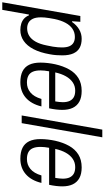

<svg xmlns="http://www.w3.org/2000/svg" viewBox="360 -1136 937 1722"><g transform="rotate(90 829.0 -274.5)"><path d="M-12 174 111 -526H163L158 -452H165Q193 -493 231.5 -515.5Q270 -538 315 -538Q363 -538 396 -520Q429 -502 446.5 -463.5Q464 -425 464 -364Q464 -339 462 -310.5Q460 -282 454 -251Q439 -165 408.5 -106.5Q378 -48 334.5 -18Q291 12 236 12Q206 12 180 4Q154 -4 135 -21Q116 -38 105 -65H98L56 174ZM221 -49Q260 -49 290 -68Q320 -87 341.5 -125.5Q363 -164 375 -224Q382 -255 386 -280Q390 -305 391.5 -325Q393 -345 393 -361Q393 -403 382 -428Q371 -453 350 -465Q329 -477 299 -477Q258 -477 226 -455.5Q194 -434 172 -393Q150 -352 138 -294Q133 -267 129.5 -245.5Q126 -224 124.5 -206.5Q123 -189 123 -173Q123 -125 137 -98Q151 -71 173 -60Q195 -49 221 -49Z M705 12Q646 12 607 -7.5Q568 -27 548.5 -67Q529 -107 529 -168Q529 -201 533 -235Q537 -269 544 -301Q560 -372 590 -425.5Q620 -479 667.5 -508.5Q715 -538 783 -538Q841 -538 878.5 -517.5Q916 -497 934.5 -458.5Q953 -420 953 -364Q953 -338 949.5 -308.5Q946 -279 939 -246H607Q603 -225 601 -205.5Q599 -186 599 -169Q599 -126 611 -99Q623 -72 647.5 -59.5Q672 -47 708 -47Q733 -47 755 -54.5Q777 -62 796.5 -78Q816 -94 830.5 -118.5Q845 -143 855 -177H922Q911 -131 891 -95.5Q871 -60 843 -36Q815 -12 780.5 0Q746 12 705 12ZM617 -301H877Q880 -320 882 -337Q884 -354 884 -369Q884 -406 872.5 -430.5Q861 -455 838.5 -467.5Q816 -480 780 -480Q739 -480 706.5 -458Q674 -436 651.5 -396Q629 -356 617 -301Z M1003 0 1130 -723H1199L1072 0Z M1391 12Q1332 12 1293 -7.5Q1254 -27 1234.5 -67Q1215 -107 1215 -168Q1215 -201 1219 -235Q1223 -269 1230 -301Q1246 -372 1276 -425.5Q1306 -479 1353.5 -508.5Q1401 -538 1469 -538Q1527 -538 1564.5 -517.5Q1602 -497 1620.5 -458.5Q1639 -420 1639 -364Q1639 -338 1635.5 -308.5Q1632 -279 1625 -246H1293Q1289 -225 1287 -205.5Q1285 -186 1285 -169Q1285 -126 1297 -99Q1309 -72 1333.5 -59.5Q1358 -47 1394 -47Q1419 -47 1441 -54.5Q1463 -62 1482.5 -78Q1502 -94 1516.5 -118.5Q1531 -143 1541 -177H1608Q1597 -131 1577 -95.5Q1557 -60 1529 -36Q1501 -12 1466.5 0Q1432 12 1391 12ZM1303 -301H1563Q1566 -320 1568 -337Q1570 -354 1570 -369Q1570 -406 1558.5 -430.5Q1547 -455 1524.5 -467.5Q1502 -480 1466 -480Q1425 -480 1392.5 -458Q1360 -436 1337.5 -396Q1315 -356 1303 -301Z"/></g></svg>

Font: Archivo SemiCondensed Light
Style: Italic
Weight: 300
Width: 4
Italic angle: -10°
Designer: Hector Gatti
Foundry: Omnibus-Type
Version: Version 2.001